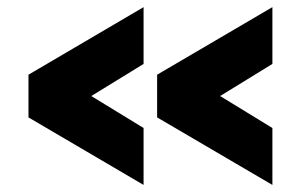

<svg xmlns="http://www.w3.org/2000/svg" viewBox="-20 -526 846 540"><path d="M60.1 -195.8V-315.9L383.8 -505.9V-346.2L236.8 -255.9L383.8 -166V-5.9ZM421.9 -195.8V-315.9L746.1 -505.9V-346.2L599.1 -255.9L746.1 -166V-5.9Z"/></svg>

Font: Messapia Bold
Style: Regular
Weight: 400
Designer: Luca Marsano
Foundry: Collletttivo
Version: Version 1.000;FEAKit 1.0